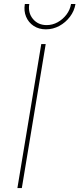

<svg xmlns="http://www.w3.org/2000/svg" viewBox="-20 -950 401 970"><path d="M210.9 -727.5 90.3 0H67.9L188.5 -727.5ZM211.9 -801.8Q176.3 -801.8 150.1 -819.1Q124 -836.4 111.8 -865.5Q99.6 -894.5 105.5 -929.7H127.9Q120.6 -885.3 146.5 -854.2Q172.4 -823.2 215.8 -823.2Q245.1 -823.2 271.2 -837.6Q297.4 -852.1 315.7 -876.2Q334 -900.4 338.9 -929.7H361.3Q355.5 -894.5 333.5 -865.5Q311.5 -836.4 279.8 -819.1Q248 -801.8 211.9 -801.8Z"/></svg>

Font: Inter Thin
Style: Italic
Weight: 250
Italic angle: -9.3988°
Designer: Rasmus Andersson
Foundry: rsms
Version: Version 4.001;git-66647c0bb